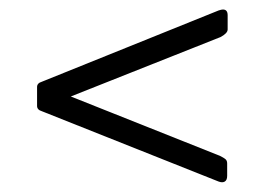

<svg xmlns="http://www.w3.org/2000/svg" viewBox="-20 -560 568 404"><path d="M458 -190V-216C458 -220 456.8 -223 454.5 -225C452.2 -227 448.3 -229.3 443 -232L129 -357L444 -482C454 -487.3 459 -492.7 459 -498V-528C459 -536 455.7 -540 449 -540C447 -540 444 -539.3 440 -538L68 -388C61.3 -386 58 -382.3 58 -377V-337C58 -331.7 61.3 -328 68 -326L440 -178C445.3 -176 449.7 -176 453 -178C456.3 -180 458 -184 458 -190Z"/></svg>

Font: Libre Franklin ExtraLight
Style: Regular
Weight: 275
Designer: Pablo Impallari, Rodrigo Fuenzalida
Foundry: Impallari Type
Version: Version 1.002; ttfautohint (v1.5)